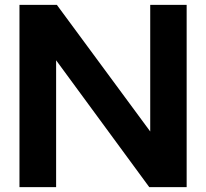

<svg xmlns="http://www.w3.org/2000/svg" viewBox="-20 -770 848 790"><path d="M748 -750V0H594.2L210.9 -522V0H60.1V-750H213.9L598.1 -229V-750Z"/></svg>

Font: Oakes Grotesk
Style: Bold
Weight: 700
Designer: Samuel Oakes
Foundry: Samuel Oakes
Version: Version 1.0 | wf-rip DC20170320